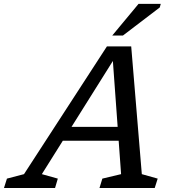

<svg xmlns="http://www.w3.org/2000/svg" viewBox="-83 -948 877 968"><path d="M206 -238.5 228.5 -308.5H568L544.5 -238.5ZM632 -70 712 -47.5 697 0H418.5L433 -47.5L527.5 -70L484.5 -662H499.5L128 -70L208.5 -47.5L194.5 0H-63L-48 -47.5L38 -70L456 -714H578.5ZM483 -769 615.5 -928.5H727.5L722.5 -910.5L537 -769Z"/></svg>

Font: Newsreader 7pt
Style: Italic
Weight: 400
Italic angle: -17°
Designer: Hugues Gentile
Foundry: Production Type
Version: Version 1.003